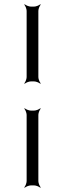

<svg xmlns="http://www.w3.org/2000/svg" viewBox="-20 -680 305 901"><path d="M160 -318V-629C160 -638 166 -653 171 -658L169 -660C164 -655 149 -649 140 -649H125C116 -649 101 -655 96 -660L94 -658C99 -653 105 -638 105 -629V-318C105 -309 99 -294 94 -289L96 -287C101 -292 116 -298 125 -298H140C149 -298 164 -292 169 -287L171 -289C166 -294 160 -309 160 -318ZM160 170V-141C160 -150 166 -165 171 -170L169 -172C164 -167 149 -161 140 -161H125C116 -161 101 -167 96 -172L94 -170C99 -165 105 -150 105 -141V170C105 179 99 194 94 199L96 201C101 196 116 190 125 190H140C149 190 164 196 169 201L171 199C166 194 160 179 160 170Z"/></svg>

Font: Gamestation Storm
Style: Regular
Weight: 400
Designer: Jonas Hecksher
Foundry: Jonas Hecksher, Playtypeª, e-types AS
Version: Version 1.003